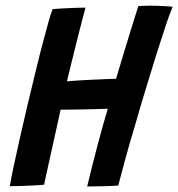

<svg xmlns="http://www.w3.org/2000/svg" viewBox="-20 -674 644 694"><path d="M15.5 -1Q19 -22.5 28.2 -67.2Q37.5 -112 50.8 -170.5Q64 -229 79.2 -293.2Q94.5 -357.5 109.8 -420.2Q125 -483 139 -535Q157 -605 170 -641Q176.5 -642 199.2 -643.2Q222 -644.5 247.8 -645.5Q273.5 -646.5 289 -646.5Q282 -621 273 -585.5Q264 -550 256 -518.5Q245 -475 235.2 -434.5Q225.5 -394 222 -380Q236 -381.5 260.2 -383Q284.5 -384.5 311.8 -385.8Q339 -387 362.8 -388Q386.5 -389 399.5 -389.5Q410.5 -425 424.2 -471.5Q438 -518 452.8 -565.5Q467.5 -613 480 -652Q486.5 -652.5 498.2 -653Q510 -653.5 521.5 -653.5Q545.5 -653.5 569 -652.2Q592.5 -651 604 -649.5Q594 -626.5 578.2 -579.2Q562.5 -532 543.5 -471.5Q524.5 -411 504.8 -345.8Q485 -280.5 468 -220.5Q448 -154.5 432 -95.8Q416 -37 407.5 -3.5Q393 -2 359.2 -1Q325.5 0 295 0Q314 -79 333.2 -151.2Q352.5 -223.5 369.5 -281Q356.5 -280.5 333.2 -279.8Q310 -279 283.5 -278.5Q257 -278 234.2 -277.8Q211.5 -277.5 199 -277.5Q190.5 -239.5 180.8 -194.8Q171 -150 161.8 -109Q152.5 -68 146.5 -39.8Q140.5 -11.5 139.5 -6.5Q127.5 -5 103.5 -3.8Q79.5 -2.5 54.8 -1.8Q30 -1 15.5 -1Z"/></svg>

Font: Grandstander Medium
Style: Italic
Weight: 500
Italic angle: -15°
Designer: Tyler Finck
Foundry: Etcetera Type Co
Version: Version 1.200; ttfautohint (v1.8.3)